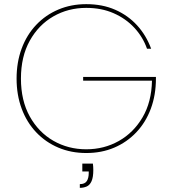

<svg xmlns="http://www.w3.org/2000/svg" viewBox="-20 -730 832 926"><path d="M377 59H428Q429 66 429.5 74.5Q430 83 430 90Q430 125 421.5 144Q413 163 398 169.5Q383 176 365 176V158Q389 158 398.5 143.5Q408 129 408 104V97H377ZM709 -495H689Q669 -552 627.5 -596.5Q586 -641 527.5 -666.5Q469 -692 396 -692Q309 -692 237.5 -651Q166 -610 123.5 -533.5Q81 -457 81 -351Q81 -245 123.5 -168.5Q166 -92 237.5 -51Q309 -10 396 -10Q482 -10 553 -50Q624 -90 667.5 -164Q711 -238 713 -341H381V-359H732V-351Q732 -272 707.5 -206Q683 -140 637.5 -92Q592 -44 531 -18Q470 8 396 8Q323 8 261.5 -18Q200 -44 154.5 -92Q109 -140 84.5 -206Q60 -272 60 -351Q60 -430 84.5 -496Q109 -562 154.5 -610Q200 -658 261.5 -684Q323 -710 396 -710Q474 -710 535.5 -683Q597 -656 641 -608Q685 -560 709 -495Z"/></svg>

Font: Poppins Devanagari Thin
Style: Regular
Weight: 100
Designer: Ninad Kale (Devanagari), Jonny Pinhorn (Latin)
Foundry: Indian Type Foundry
Version: 4.005